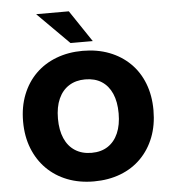

<svg xmlns="http://www.w3.org/2000/svg" viewBox="-62 -997 960 1065"><g transform="rotate(-5 418.5 -465.0)"><path d="M418 11Q337 11 270.5 -15Q204 -41 156 -89Q108 -137 81.5 -204Q55 -271 55 -354Q55 -436 81.5 -503Q108 -570 156 -617.5Q204 -665 271 -690.5Q338 -716 418 -716Q499 -716 565.5 -690.5Q632 -665 680.5 -617.5Q729 -570 755 -503Q781 -436 781 -354Q781 -271 755 -204Q729 -137 681 -88.5Q633 -40 566 -14.5Q499 11 418 11ZM419 -148Q472 -148 509.5 -172.5Q547 -197 567 -243Q587 -289 587 -353Q587 -418 567 -463.5Q547 -509 509.5 -533Q472 -557 418 -557Q366 -557 328 -533Q290 -509 269.5 -463.5Q249 -418 249 -353Q249 -289 269 -243Q289 -197 327.5 -172.5Q366 -148 419 -148ZM355 -765 179 -941H361L479 -765Z"/></g></svg>

Font: Nunito Sans 9pt Black
Style: Regular
Weight: 900
Version: Version 3.101;gftools[0.9.27]